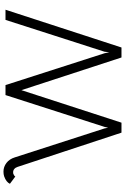

<svg xmlns="http://www.w3.org/2000/svg" viewBox="178 -916 737 1134"><g transform="rotate(-90 547.0 -348.5)"><path d="M97 -640Q91 -640 88 -639Q74 -633 72 -627L29 -659Q39 -681 73 -693Q85 -697 101 -697Q129 -697 152 -679.5Q175 -662 185 -630L356 -100L360 -79L365 -100L553 -685H612L800 -100L806 -72L809 -100L997 -685H1057L834 0H775L582 -591L390 0H331L129 -613Q125 -626 116.5 -633Q108 -640 97 -640Z"/></g></svg>

Font: Bellota
Style: Regular
Weight: 400
Designer: Kemie Guaida
Foundry: Kemie Guaida
Version: Version 4.001